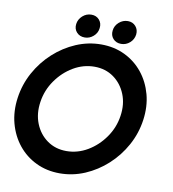

<svg xmlns="http://www.w3.org/2000/svg" viewBox="-94 -944 937 1039"><g transform="rotate(10 375.0 -424.0)"><path d="M303 13Q232 13 173.2 -15.2Q114.5 -43.5 74.2 -93.5Q34 -143.5 16.2 -209.2Q-1.5 -275 9 -350Q19.5 -425 55.5 -490.8Q91.5 -556.5 146.2 -606.5Q201 -656.5 267.5 -684.8Q334 -713 405 -713Q476.5 -713 535 -684.8Q593.5 -656.5 633.8 -606.5Q674 -556.5 691.8 -490.8Q709.5 -425 699 -350Q688.5 -275 652.5 -209.2Q616.5 -143.5 561.8 -93.5Q507 -43.5 440.8 -15.2Q374.5 13 303 13ZM318 -112Q379 -112 433.8 -144.2Q488.5 -176.5 526.5 -230.8Q564.5 -285 574 -350Q584 -415.5 562.2 -469.5Q540.5 -523.5 495.5 -555.8Q450.5 -588 390 -588Q329 -588 274.2 -555.8Q219.5 -523.5 181.5 -469.2Q143.5 -415 134 -350Q124 -284.5 145.5 -230.5Q167 -176.5 212.2 -144.2Q257.5 -112 318 -112ZM309 -734.5Q281.5 -734.5 264.8 -752.8Q248 -771 251.5 -798.5Q255 -825 276 -843.8Q297 -862.5 324.5 -862.5Q351.5 -862.5 367.8 -843.8Q384 -825 380.5 -798.5Q377.5 -771 356.5 -752.8Q335.5 -734.5 309 -734.5ZM509 -734.5Q481.5 -734.5 465 -752.8Q448.5 -771 452 -798.5Q455 -825 476.2 -843.8Q497.5 -862.5 525 -862.5Q551.5 -862.5 567.8 -843.8Q584 -825 581 -798.5Q577.5 -771 556.8 -752.8Q536 -734.5 509 -734.5Z"/></g></svg>

Font: Urbanist
Style: Bold Italic
Weight: 700
Italic angle: -8°
Designer: Corey Hu
Foundry: Corey Hu
Version: Version 1.330; ttfautohint (v1.8.4.7-5d5b)